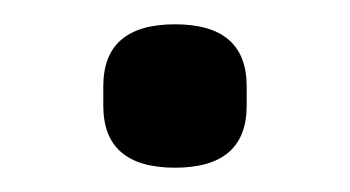

<svg xmlns="http://www.w3.org/2000/svg" viewBox="-20 -126 288 158"><path d="M124 12Q65 12 65 -39V-55Q65 -106 124 -106Q183 -106 183 -55V-39Q183 12 124 12Z"/></svg>

Font: IBM Plex Sans Cond
Style: Regular
Weight: 400
Width: 3
Designer: Mike Abbink, Paul van der Laan, Pieter van Rosmalen
Foundry: Bold Monday
Version: Version 1.3